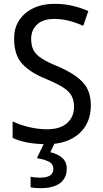

<svg xmlns="http://www.w3.org/2000/svg" viewBox="-20 -744 539 1004"><path d="M455 -193Q455 -99 392.5 -44.5Q330 10 225 10Q171 10 125 1.5Q79 -7 46 -23V-109Q81 -92 129.5 -80Q178 -68 226 -68Q295 -68 331 -100.5Q367 -133 367 -185Q367 -220 353.5 -244Q340 -268 308 -288Q276 -308 221 -331Q139 -364 96.5 -410Q54 -456 54 -540Q53 -596 80 -637.5Q107 -679 155 -701.5Q203 -724 265 -724Q317 -724 362 -713Q407 -702 442 -686L415 -609Q380 -625 342 -635Q304 -645 264 -645Q205 -645 174 -616Q143 -587 143 -541Q143 -504 156 -480.5Q169 -457 199.5 -437.5Q230 -418 282 -397Q367 -361 411 -316Q455 -271 455 -193ZM329 138Q329 187 294 213.5Q259 240 192 240Q158 240 140 235V180Q159 185 189 185Q259 185 259 140Q259 113 235 101Q211 89 173 83L213 0H268L243 52Q281 60 305 81Q329 102 329 138Z"/></svg>

Font: Noto Sans Sinhala UI SemiCondensed
Style: Regular
Weight: 400
Width: 4
Designer: Jelle Bosma - Monotype Design Team
Foundry: Monotype Imaging Inc.
Version: Version 2.006; ttfautohint (v1.8.4.7-5d5b)